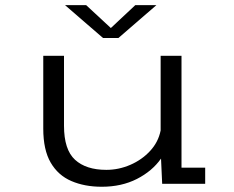

<svg xmlns="http://www.w3.org/2000/svg" viewBox="-20 -718 915 750"><path d="M377.5 11.5Q310.5 11.5 258.8 -10.8Q207 -33 178 -82.8Q149 -132.5 149 -215.5V-500H230V-227Q230 -133.5 273 -94Q316 -54.5 395.5 -54.5Q443.5 -54.5 488.8 -74Q534 -93.5 566.2 -128.2Q598.5 -163 607.5 -208.5V-500H689V-63H781.5V0H613.5L609 -98.5Q574.5 -49.5 514.8 -19Q455 11.5 377.5 11.5ZM234 -698H316.5L413 -608.5L508.5 -698H591L442.5 -569.5H382.5Z"/></svg>

Font: Trispace SemiExpanded Light
Style: Regular
Weight: 300
Width: 6
Designer: Tyler Finck
Foundry: Etcetera Type Company
Version: Version 1.210; ttfautohint (v1.8.3)